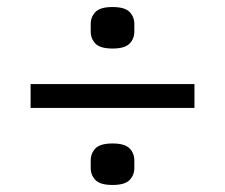

<svg xmlns="http://www.w3.org/2000/svg" viewBox="-20 -578 640 546"><path d="M67 -271V-339H533V-271ZM300 -52Q265 -52 251.5 -66Q238 -80 238 -100V-122Q238 -142 251.5 -156Q265 -170 300 -170Q335 -170 348.5 -156Q362 -142 362 -122V-100Q362 -80 348.5 -66Q335 -52 300 -52ZM300 -440Q265 -440 251.5 -454Q238 -468 238 -488V-510Q238 -530 251.5 -544Q265 -558 300 -558Q335 -558 348.5 -544Q362 -530 362 -510V-488Q362 -468 348.5 -454Q335 -440 300 -440Z"/></svg>

Font: IBM Plex Sans Thai Looped
Style: Regular
Weight: 400
Designer: Mike Abbink, Paul van der Laan, Pieter van Rosmalen, Ben Mitchell, Mark Frömberg
Foundry: Bold Monday
Version: Version 1.1